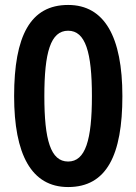

<svg xmlns="http://www.w3.org/2000/svg" viewBox="-20 -745 550 775"><path d="M255 10C411 10 474 -120 474 -357C474 -596 402 -725 255 -725C103 -725 37 -601 37 -357C37 -123 106 10 255 10ZM255 -93C184 -93 159 -181 159 -357C159 -533 184 -621 255 -621C325 -621 351 -534 351 -357C351 -180 325 -93 255 -93Z"/></svg>

Font: Noto Sans Devanagari UI SemiCondensed SemiBold
Style: Regular
Weight: 600
Width: 4
Designer: Jelle Bosma - Monotype Design Team
Foundry: Monotype Imaging Inc.
Version: Version 2.004